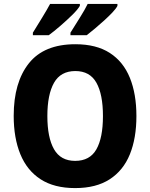

<svg xmlns="http://www.w3.org/2000/svg" viewBox="-20 -951 768 981"><path d="M677 -358Q677 -245 643.5 -162.5Q610 -80 540.5 -35Q471 10 364 10Q257 10 187.5 -35Q118 -80 84 -163Q50 -246 50 -359Q50 -530 127.5 -627.5Q205 -725 365 -725Q472 -725 541 -680.5Q610 -636 643.5 -553.5Q677 -471 677 -358ZM222 -358Q222 -248 256 -188.5Q290 -129 364 -129Q439 -129 472.5 -188Q506 -247 506 -358Q506 -469 472.5 -528.5Q439 -588 365 -588Q290 -588 256 -528Q222 -468 222 -358ZM580 -921Q573 -907 554.5 -887.5Q536 -868 512.5 -846.5Q489 -825 465 -805Q441 -785 423 -771H340V-784Q363 -821 388.5 -861.5Q414 -902 428 -931H580ZM388 -921Q377 -902 349 -874.5Q321 -847 288 -818.5Q255 -790 229 -771H148V-784Q171 -821 196 -862Q221 -903 236 -931H388Z"/></svg>

Font: Noto Sans Kannada SemiCondensed ExtraBold
Style: Regular
Weight: 800
Width: 4
Designer: Jelle Bosma - Monotype Design Team
Foundry: Monotype Imaging Inc.
Version: Version 2.005; ttfautohint (v1.8.4.7-5d5b)